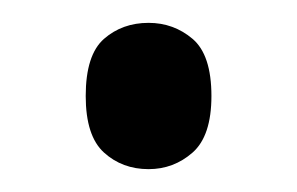

<svg xmlns="http://www.w3.org/2000/svg" viewBox="-20 -440 260 168"><path d="M110 -292Q87 -292 71 -306.5Q55 -321 55 -356Q55 -392 71 -406Q87 -420 110 -420Q132 -420 148.5 -406Q165 -392 165 -356Q165 -321 148.5 -306.5Q132 -292 110 -292Z"/></svg>

Font: Noto Serif Condensed
Style: Regular
Weight: 400
Width: 3
Designer: Monotype Design Team
Foundry: Monotype Imaging Inc.
Version: Version 2.015